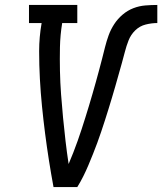

<svg xmlns="http://www.w3.org/2000/svg" viewBox="-20 -755 655 775"><path d="M196 0Q186 -54 177.5 -108Q169 -162 162 -216.5Q155 -271 149.5 -326Q144 -381 141 -436.5Q138 -492 138 -548.5Q138 -605 148 -662H97V-735H292V-662H231Q223 -613 222 -565Q221 -517 222 -469Q223 -421 226.5 -374Q230 -327 234.5 -280Q239 -233 244.5 -186Q250 -139 257 -93Q267 -116 276 -139.5Q285 -163 293.5 -186.5Q302 -210 309.5 -233.5Q317 -257 324.5 -280.5Q332 -304 339 -327.5Q346 -351 353 -375Q360 -399 366.5 -422.5Q373 -446 379.5 -470Q386 -494 392 -517.5Q398 -541 404 -565Q410 -589 418.5 -612.5Q427 -636 441 -657.5Q455 -679 475 -696Q495 -713 518.5 -722Q542 -731 566.5 -733Q591 -735 615 -735V-662Q592 -662 568 -656Q544 -650 526 -632.5Q508 -615 499 -592Q490 -569 484 -545.5Q478 -522 471.5 -499Q465 -476 458.5 -453Q452 -430 445.5 -407Q439 -384 432 -361Q425 -338 418 -315Q411 -292 403.5 -269Q396 -246 388.5 -223.5Q381 -201 372.5 -178Q364 -155 355 -132.5Q346 -110 336.5 -87.5Q327 -65 316 -43Q305 -21 292 0Z"/></svg>

Font: Iosevka Curly Slab Extended
Style: Italic
Weight: 400
Width: 7
Italic angle: -9°
Monospace: yes
Designer: Belleve Invis
Foundry: Belleve Invis
Version: Version 11.1.0; ttfautohint (v1.8.3)